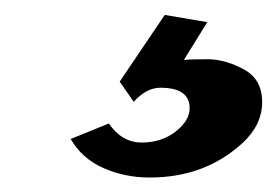

<svg xmlns="http://www.w3.org/2000/svg" viewBox="-20 -49 375 260"><path d="M308.6 144.5Q257.8 191.4 182.6 191.4Q148.9 191.4 119.9 178.5Q90.8 165.5 75.7 139.2L127.4 118.2Q145 144 171.9 144Q198.7 144 217.8 129.2Q236.8 114.3 236.8 97.7Q236.8 69.8 197.3 69.8Q178.2 69.8 161.1 88.9L142.1 61.5L203.1 -28.8L260.7 -19L229 32.2Q236.8 31.2 260.7 31.2Q284.7 31.2 309.8 44.7Q335 58.1 335 89.1Q335 120.1 308.6 144.5Z"/></svg>

Font: Rachana
Style: Bold
Weight: 700
Designer: Hussain KH
Foundry: Hussain KH, Rajeesh K Nambiar, Santhosh Thottingal, Swathanthra Malayalam Computing (http://smc.org.in)
Version: Version 7.0.0+20221109